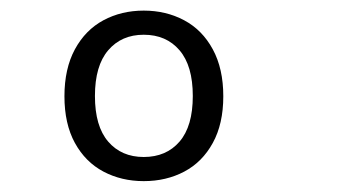

<svg xmlns="http://www.w3.org/2000/svg" viewBox="-20 -797 660 362"><path d="M251 -455.5Q209 -455.5 175 -473.5Q141 -491.5 121.2 -527.5Q101.5 -563.5 101.5 -615.5Q101.5 -667.5 121.2 -704Q141 -740.5 175 -758.8Q209 -777 251 -777Q293 -777 327.2 -758.8Q361.5 -740.5 381.2 -704Q401 -667.5 401 -615.5Q401 -563.5 381.2 -527.5Q361.5 -491.5 327.5 -473.5Q293.5 -455.5 251 -455.5ZM251 -731.5Q209 -731.5 184 -702.2Q159 -673 159 -616Q159 -559 184 -530Q209 -501 251 -501Q293.5 -501 318.5 -530Q343.5 -559 343.5 -616Q343.5 -673 318.5 -702.2Q293.5 -731.5 251 -731.5Z"/></svg>

Font: Monaspace Krypton Var ExLight
Style: Regular
Weight: 200
Designer: Riley Cran and the Lettermatic Team
Version: Version 1.200 (Monaspace Krypton Var)